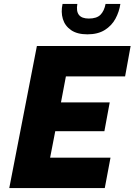

<svg xmlns="http://www.w3.org/2000/svg" viewBox="-20 -953 682 973"><path d="M27 0 167 -720H642L614 -566H314L289 -434H536L509 -288H260L234 -154H540L511 0ZM423 -779Q371 -779 340 -800.5Q309 -822 298.5 -857Q288 -892 297 -933H372Q359 -859 430 -859Q470 -859 489 -878Q508 -897 515 -933H590Q584 -893 565 -858Q546 -823 511 -801Q476 -779 423 -779Z"/></svg>

Font: Kufam
Style: Bold Italic
Weight: 700
Italic angle: -11°
Designer: Artur Schmal
Foundry: Original Type
Version: Version 1.301; ttfautohint (v1.8.3)